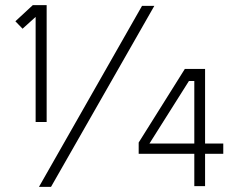

<svg xmlns="http://www.w3.org/2000/svg" viewBox="-20 -723 932 749"><path d="M162 -247H119V-657L68 -611L40 -640L108 -703H162ZM582 -700 179 6H132L534 -700ZM851 -123H780V3H738V-123H521V-167L701 -454H780V-163H851ZM738 -163V-407H717L563 -163Z"/></svg>

Font: Kulim Park Light
Style: Regular
Weight: 300
Designer: Noponies / Dale Sattler
Foundry: Noponies
Version: Version 1.000; ttfautohint (v1.8.3)